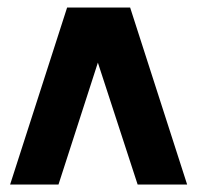

<svg xmlns="http://www.w3.org/2000/svg" viewBox="-20 -492 536 512"><path d="M479 0H347L241 -325L136 0H7L159 -472H327Z"/></svg>

Font: Coval
Style: Heavy
Weight: 900
Foundry: Context Ltd
Version: Version 001.000